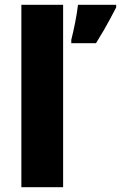

<svg xmlns="http://www.w3.org/2000/svg" viewBox="-20 -780 504 800"><path d="M243 0H69V-760H243ZM464 -749Q452 -726 439.5 -702.5Q427 -679 412.5 -654Q398 -629 380 -600H277V-614Q281 -629 285 -647.5Q289 -666 293 -685.5Q297 -705 300 -724.5Q303 -744 305 -760H464Z"/></svg>

Font: Noto Sans Oriya ExtraBold
Style: Regular
Weight: 800
Version: Version 2.003